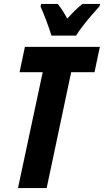

<svg xmlns="http://www.w3.org/2000/svg" viewBox="-20 -951 526 971"><path d="M71 0 196 -586H79L106 -714H485L458 -586H340L216 0ZM240 -771Q231 -802 215 -844.5Q199 -887 185 -918L188 -931H272Q283 -918 295 -899.5Q307 -881 320 -857Q343 -882 362 -900.5Q381 -919 397 -931H486L484 -920Q468 -903 444 -875Q420 -847 398 -818.5Q376 -790 365 -771Z"/></svg>

Font: Noto Sans ExtraCondensed ExtraBold
Style: Italic
Weight: 800
Width: 2
Italic angle: -12°
Designer: Monotype Design Team
Foundry: Monotype Imaging Inc.
Version: Version 2.013; ttfautohint (v1.8.4.7-5d5b)